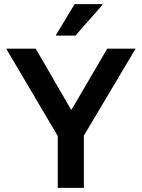

<svg xmlns="http://www.w3.org/2000/svg" viewBox="-20 -911 688 931"><path d="M260 0V-251.7L10 -675H153.3L324.2 -380H327.5L500 -675H637.5L386.7 -253.3V0ZM251.7 -738.3V-741.7L341.7 -890.8H476.7V-887.5L345.8 -738.3Z"/></svg>

Font: Funnel Display Light SemiBold
Style: Regular
Weight: 600
Version: Version 1.000